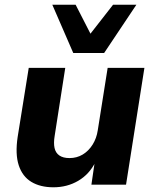

<svg xmlns="http://www.w3.org/2000/svg" viewBox="-20 -784 659 815"><path d="M207 11Q151 11 113 -12Q75 -35 59.5 -82.5Q44 -130 55 -203L102 -496H257L212 -207Q207 -177 211.5 -156Q216 -135 232 -124Q248 -113 275 -113Q306 -113 331 -128Q356 -143 373 -170Q390 -197 395 -231L437 -496H593L515 0H368L382 -96H385Q359 -44 312 -16.5Q265 11 207 11ZM291 -559 202 -764H301L364 -641L460 -764H559L422 -559Z"/></svg>

Font: Nunito Sans 10pt ExtraBold
Style: Italic
Weight: 800
Italic angle: -9°
Designer: Vernon Adams
Foundry: Vernon Adams
Version: Version 3.101;gftools[0.9.27]